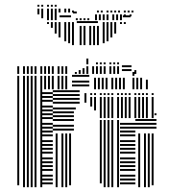

<svg xmlns="http://www.w3.org/2000/svg" viewBox="-20 -780 714 800"><path d="M60 -8H52V-408H60ZM84 0H76V-408H84ZM100 0H92V-408H100ZM116 0H108V-408H116ZM132 0H124V-408H132ZM156 0H148V-408H156ZM200 -12H152V-20H200ZM200 -28H152V-36H200ZM200 -44H152V-52H200ZM200 -68H152V-76H200ZM200 -84H152V-92H200ZM200 -100H152V-108H200ZM200 -116H152V-124H200ZM200 -140H152V-148H200ZM200 -156H152V-164H200ZM200 -172H152V-180H200ZM200 -188H152V-196H200ZM200 -212H152V-220H200ZM200 -228H152V-236H200ZM200 -244H152V-252H200ZM200 -260H152V-268H200ZM200 -284H152V-292H200ZM200 -300H152V-308H200ZM200 -316H152V-324H200ZM200 -332H152V-340H200ZM200 -356H152V-364H200ZM200 -372H152V-380H200ZM200 -388H152V-396H200ZM220 0H212V-224H220ZM244 0H236V-224H244ZM260 0H252V-224H260ZM276 -8H268V-224H276ZM288 -236H200V-244H288ZM288 -252H200V-260H288ZM288 -276H200V-284H288ZM288 -292H200V-300H288ZM288 -308H200V-316H288ZM296 -324H200V-332H296ZM312 -348H200V-356H312ZM312 -364H200V-372H312ZM312 -380H200V-388H312ZM312 -396H200V-404H312ZM340 -352H332V-392H340ZM404 -16H396V-280H404ZM420 0H412V-280H420ZM436 0H428V-280H436ZM452 0H444V-280H452ZM476 0H468V-280H476ZM544 -12H480V-20H544ZM544 -28H480V-36H544ZM544 -44H480V-52H544ZM544 -68H480V-76H544ZM544 -84H480V-92H544ZM544 -100H480V-108H544ZM544 -116H480V-124H544ZM544 -140H480V-148H544ZM544 -156H480V-164H544ZM544 -172H480V-180H544ZM544 -188H480V-196H544ZM544 -212H480V-220H544ZM544 -228H480V-236H544ZM544 -244H480V-252H544ZM544 -260H480V-268H544ZM564 0H556V-224H564ZM588 0H580V-224H588ZM604 0H596V-224H604ZM620 -8H612V-224H620ZM632 -244H544V-252H632ZM632 -260H544V-268H632ZM632 -276H544V-284H632ZM364 -336H356V-376H364ZM380 -320H372V-376H380ZM404 -288H396V-376H404ZM420 -288H412V-376H420ZM436 -288H428V-376H436ZM452 -288H444V-376H452ZM476 -288H468V-376H476ZM492 -288H484V-376H492ZM508 -288H500V-376H508ZM524 -288H516V-376H524ZM548 -288H540V-376H548ZM564 -288H556V-376H564ZM580 -288H572V-376H580ZM596 -288H588V-376H596ZM620 -288H612V-376H620ZM632 -300H624V-308H632ZM364 -384H356V-392H364ZM380 -384H372V-392H380ZM404 -384H396V-392H404ZM420 -384H412V-392H420ZM436 -384H428V-392H436ZM452 -384H444V-392H452ZM476 -384H468V-392H476ZM492 -384H484V-392H492ZM508 -384H500V-392H508ZM524 -384H516V-392H524ZM548 -384H540V-392H548ZM564 -384H556V-392H564ZM580 -384H572V-392H580ZM596 -384H588V-392H596ZM620 -384H612V-392H620ZM60 -408H52V-464H60ZM84 -408H76V-464H84ZM100 -408H92V-464H100ZM116 -408H108V-464H116ZM132 -408H124V-464H132ZM156 -408H148V-464H156ZM172 -408H164V-464H172ZM188 -408H180V-464H188ZM204 -408H196V-464H204ZM228 -408H220V-464H228ZM244 -408H236V-464H244ZM260 -408H252V-464H260ZM352 -420H280V-428H352ZM352 -436H280V-444H352ZM352 -460H280V-468H352ZM380 -408H372V-456H380ZM396 -408H388V-456H396ZM412 -408H404V-456H412ZM428 -408H420V-456H428ZM452 -408H444V-456H452ZM468 -408H460V-456H468ZM484 -408H476V-456H484ZM500 -408H492V-456H500ZM540 -408H532V-456H540ZM556 -408H548V-456H556ZM572 -408H564V-456H572ZM596 -408H588V-448H596ZM540 -464H532V-480H540ZM60 -472H52V-504H60ZM84 -472H76V-504H84ZM100 -472H92V-504H100ZM116 -472H108V-504H116ZM132 -472H124V-504H132ZM156 -472H148V-504H156ZM172 -472H164V-504H172ZM188 -472H180V-504H188ZM204 -472H196V-504H204ZM228 -472H220V-504H228ZM244 -472H236V-504H244ZM260 -472H252V-504H260ZM300 -472H292V-480H300ZM316 -472H308V-488H316ZM332 -472H324V-496H332ZM348 -472H340V-504H348ZM372 -472H364V-504H372ZM388 -472H380V-504H388ZM404 -472H396V-504H404ZM420 -472H412V-504H420ZM444 -472H436V-504H444ZM460 -472H452V-504H460ZM476 -472H468V-504H476ZM528 -484H488V-492H528ZM528 -500H488V-508H528ZM548 -472H540V-488H548ZM348 -512H340V-536H348ZM388 -512H380V-520H388ZM404 -512H396V-520H404ZM420 -512H412V-520H420ZM444 -512H436V-520H444ZM460 -512H452V-520H460ZM476 -512H468V-520H476ZM184 -680H176V-688H184ZM200 -664H192V-688H200ZM216 -640H208V-688H216ZM232 -624H224V-688H232ZM256 -608H248V-688H256ZM272 -600H264V-688H272ZM288 -592H280V-688H288ZM320 -592H312V-672H320ZM336 -592H328V-672H336ZM360 -592H352V-672H360ZM376 -592H368V-672H376ZM392 -592H384V-672H392ZM388 -684H300V-692H388ZM416 -600H408V-680H416ZM432 -608H424V-680H432ZM448 -624H440V-680H448ZM464 -640H456V-680H464ZM416 -680H408V-688H416ZM432 -680H424V-688H432ZM448 -680H440V-688H448ZM464 -680H456V-688H464ZM488 -680H480V-688H488ZM504 -680H496V-688H504ZM144 -720H136V-728H144ZM160 -704H152V-728H160ZM184 -696H176V-728H184ZM200 -696H192V-728H200ZM216 -696H208V-728H216ZM276 -708H228V-716H276ZM304 -696H296V-704H304ZM320 -696H312V-704H320ZM336 -696H328V-704H336ZM352 -696H344V-704H352ZM300 -724H284V-732H300ZM384 -696H376V-712H384ZM400 -696H392V-712H400ZM416 -696H408V-712H416ZM432 -696H424V-712H432ZM456 -696H448V-712H456ZM472 -696H464V-712H472ZM488 -696H480V-712H488ZM524 -708H492V-716H524ZM384 -712H376V-720H384ZM400 -712H392V-720H400ZM416 -712H408V-720H416ZM432 -712H424V-720H432ZM456 -712H448V-720H456ZM472 -712H464V-720H472ZM488 -712H480V-720H488ZM504 -712H496V-720H504ZM528 -712H520V-720H528ZM144 -728H136V-744H144ZM160 -728H152V-744H160ZM184 -728H176V-744H184ZM200 -728H192V-744H200ZM216 -728H208V-744H216ZM232 -728H224V-744H232ZM256 -728H248V-744H256ZM272 -728H264V-744H272ZM288 -728H280V-736H288ZM392 -728H384V-736H392ZM408 -728H400V-736H408ZM432 -728H424V-736H432ZM448 -728H440V-736H448ZM464 -728H456V-736H464ZM480 -728H472V-736H480ZM504 -728H496V-736H504ZM520 -728H512V-736H520ZM536 -728H528V-736H536ZM144 -752H136V-760H144ZM160 -752H152V-760H160ZM184 -752H176V-760H184ZM200 -752H192V-760H200ZM216 -752H208V-760H216Z"/></svg>

Font: Rubik Lines
Style: Regular
Weight: 400
Designer: Hubert and Fischer, NaN
Foundry: Hubert and Fischer, NaN
Version: Version 2.201